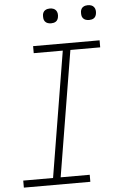

<svg xmlns="http://www.w3.org/2000/svg" viewBox="-61 -966 622 1007"><g transform="rotate(-5 250.0 -462.0)"><path d="M373 0H23V-37H180L289 -698H136V-735H486V-698H329L220 -37H373ZM441 -846Q431 -846 422.5 -849Q414 -852 408.5 -859Q403 -866 402 -875.5Q401 -885 402 -895Q403 -901 406 -907Q409 -913 415 -917Q421 -921 427.5 -922.5Q434 -924 440 -924Q450 -924 458.5 -921Q467 -918 472.5 -911Q478 -904 479.5 -894.5Q481 -885 479 -875Q478 -869 475 -863Q472 -857 466.5 -853Q461 -849 454 -847.5Q447 -846 441 -846ZM241 -846Q231 -846 222.5 -849Q214 -852 208.5 -859Q203 -866 202 -875.5Q201 -885 202 -895Q203 -901 206 -907Q209 -913 215 -917Q221 -921 227.5 -922.5Q234 -924 240 -924Q250 -924 258.5 -921Q267 -918 272.5 -911Q278 -904 279.5 -894.5Q281 -885 279 -875Q278 -869 275 -863Q272 -857 266.5 -853Q261 -849 254 -847.5Q247 -846 241 -846Z"/></g></svg>

Font: Iosevka Extralight
Style: Italic
Weight: 200
Italic angle: -9°
Monospace: yes
Designer: Belleve Invis
Foundry: Belleve Invis
Version: Version 32.5.0; ttfautohint (v1.8.4)